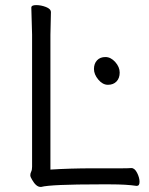

<svg xmlns="http://www.w3.org/2000/svg" viewBox="-20 -725 587 754"><path d="M450 -440Q450 -418 437.5 -405Q425 -392 404 -392Q383 -392 366 -412.5Q349 -433 349 -454Q349 -475 361 -488Q373 -501 394 -501Q415 -501 432.5 -481.5Q450 -462 450 -440ZM178 -59Q256 -64 345 -64H458Q482 -64 495 -65H496Q509 -65 518.5 -46Q528 -27 528 -11Q528 5 517 5H516Q477 -1 413 -1H372Q180 -1 142 9H139Q122 9 106 -19Q99 -30 99 -37Q99 -44 102.5 -51Q106 -58 106 -70V-589L103 -695Q103 -705 122 -705Q141 -705 160.5 -697.5Q180 -690 180 -677L178 -588Z"/></svg>

Font: Moon Stars Kai T
Style: Regular
Weight: 400
Designer: GuiWonder
Version: Version 1.101